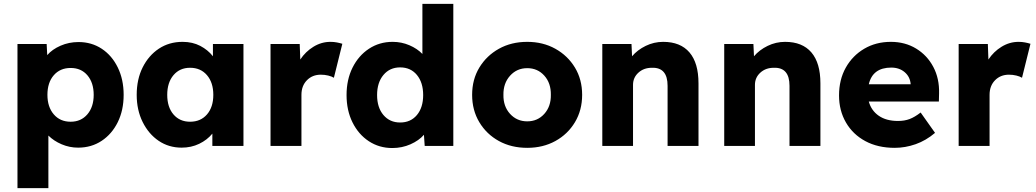

<svg xmlns="http://www.w3.org/2000/svg" viewBox="-20 -760 5397 1000"><path d="M71 220V-531H223L226 -473Q252 -503 295.5 -522Q339 -541 389 -541Q457 -541 510 -506Q563 -471 593.5 -408.5Q624 -346 624 -266Q624 -186 593.5 -124Q563 -62 509.5 -26.5Q456 9 387 9Q342 9 301 -8.5Q260 -26 232 -54V220ZM348 -126Q402 -126 435 -164.5Q468 -203 468 -266Q468 -329 435.5 -367.5Q403 -406 348 -406Q293 -406 260 -368Q227 -330 227 -266Q227 -203 260 -164.5Q293 -126 348 -126Z M926 9Q859 9 806.5 -26.5Q754 -62 723 -124.5Q692 -187 692 -266Q692 -347 723 -409Q754 -471 807.5 -506.5Q861 -542 931 -542Q983 -542 1023 -521Q1063 -500 1089 -467V-531H1248V0H1086V-64Q1059 -31 1017.5 -11Q976 9 926 9ZM970 -126Q1025 -126 1058 -164Q1091 -202 1091 -266Q1091 -330 1058 -368.5Q1025 -407 970 -407Q916 -407 883.5 -368.5Q851 -330 851 -266Q851 -202 883.5 -164Q916 -126 970 -126Z M1389 0V-531H1541L1544 -450Q1571 -491 1612.5 -516.5Q1654 -542 1701 -542Q1719 -542 1734.5 -539Q1750 -536 1763 -532L1719 -355Q1708 -362 1689.5 -366.5Q1671 -371 1651 -371Q1607 -371 1578.5 -342Q1550 -313 1550 -266V0Z M2023 11Q1955 11 1901 -24.5Q1847 -60 1816 -122.5Q1785 -185 1785 -265Q1785 -345 1816 -407.5Q1847 -470 1901.5 -506Q1956 -542 2025 -542Q2071 -542 2112 -524.5Q2153 -507 2180 -479V-740H2341V0H2192L2188 -58Q2162 -28 2118 -8.5Q2074 11 2023 11ZM2064 -122Q2119 -122 2151.5 -161Q2184 -200 2184 -265Q2184 -330 2151.5 -369.5Q2119 -409 2064 -409Q2010 -409 1977 -369.5Q1944 -330 1944 -265Q1944 -200 1977 -161Q2010 -122 2064 -122Z M2726 10Q2643 10 2578.5 -25.5Q2514 -61 2476.5 -123.5Q2439 -186 2439 -266Q2439 -346 2476.5 -408Q2514 -470 2578.5 -506Q2643 -542 2726 -542Q2808 -542 2872.5 -506Q2937 -470 2974.5 -408Q3012 -346 3012 -266Q3012 -186 2974.5 -123.5Q2937 -61 2872.5 -25.5Q2808 10 2726 10ZM2726 -128Q2780 -128 2815 -167Q2850 -206 2849 -266Q2850 -327 2815 -366Q2780 -405 2726 -405Q2672 -405 2636.5 -365.5Q2601 -326 2602 -266Q2601 -206 2636.5 -167Q2672 -128 2726 -128Z M3117 0V-531H3269L3272 -467Q3300 -500 3343 -521Q3386 -542 3434 -542Q3524 -542 3571 -487Q3618 -432 3618 -326V0H3457V-313Q3457 -410 3375 -407Q3333 -407 3305 -381.5Q3277 -356 3277 -318V0Z M3752 0V-531H3904L3907 -467Q3935 -500 3978 -521Q4021 -542 4069 -542Q4159 -542 4206 -487Q4253 -432 4253 -326V0H4092V-313Q4092 -410 4010 -407Q3968 -407 3940 -381.5Q3912 -356 3912 -318V0Z M4640 10Q4552 10 4487 -25Q4422 -60 4386 -122Q4350 -184 4350 -263Q4350 -345 4385 -407.5Q4420 -470 4481 -506Q4542 -542 4620 -542Q4694 -542 4751.5 -507Q4809 -472 4841 -411.5Q4873 -351 4871 -274L4870 -231H4505Q4518 -184 4557 -157Q4596 -130 4657 -130Q4691 -130 4717.5 -140Q4744 -150 4775 -174L4850 -68Q4803 -28 4749 -9Q4695 10 4640 10ZM4622 -408Q4525 -408 4505 -321H4723V-322Q4720 -360 4692 -384Q4664 -408 4622 -408Z M4973 0V-531H5125L5128 -450Q5155 -491 5196.5 -516.5Q5238 -542 5285 -542Q5303 -542 5318.5 -539Q5334 -536 5347 -532L5303 -355Q5292 -362 5273.5 -366.5Q5255 -371 5235 -371Q5191 -371 5162.5 -342Q5134 -313 5134 -266V0Z"/></svg>

Font: Lexend Deca
Style: Bold
Weight: 700
Designer: Bonnie Shaver-Troup, Thomas Jockin
Foundry: Lexend
Version: Version 1.008; ttfautohint (v1.8.4.7-5d5b)